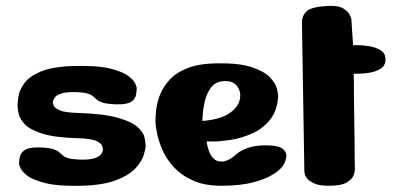

<svg xmlns="http://www.w3.org/2000/svg" viewBox="-20 -625 1338 646"><path d="M241 -160Q166 -162 124 -175Q82 -188 64.5 -206Q47 -224 43 -241.5Q39 -259 39 -269Q39 -279 42 -300Q45 -321 61 -344Q77 -367 116.5 -384Q156 -401 229 -403Q309 -405 352 -394Q395 -383 413.5 -368Q432 -353 436 -341.5Q440 -330 440 -330Q440 -317 437 -303.5Q434 -290 419.5 -281.5Q405 -273 370 -274Q342 -275 328 -279Q314 -283 307.5 -288.5Q301 -294 294.5 -300Q288 -306 275.5 -310Q263 -314 236 -315Q203 -316 186.5 -310.5Q170 -305 164.5 -297Q159 -289 158.5 -283.5Q158 -278 158 -278Q158 -278 160.5 -270Q163 -262 180.5 -254Q198 -246 244 -245Q331 -242 377.5 -228.5Q424 -215 443.5 -197Q463 -179 466.5 -161.5Q470 -144 470 -134Q470 -124 463.5 -103Q457 -82 436 -59Q415 -36 371.5 -19Q328 -2 255 0Q176 2 132.5 -9Q89 -20 70.5 -35Q52 -50 48 -61.5Q44 -73 44 -73Q44 -87 47.5 -100Q51 -113 65.5 -121.5Q80 -130 114 -129Q143 -128 156.5 -124Q170 -120 177 -114.5Q184 -109 190 -103Q196 -97 209 -93Q222 -89 248 -88Q281 -87 297.5 -92.5Q314 -98 320 -106Q326 -114 326 -119.5Q326 -125 326 -125Q326 -125 324 -133.5Q322 -142 304.5 -150.5Q287 -159 241 -160Z M916 -302Q913 -252 888 -221.5Q863 -191 827.5 -175.5Q792 -160 757 -154.5Q722 -149 698.5 -149Q675 -149 675 -149Q681 -114 692 -99Q703 -84 716.5 -82Q730 -80 742 -84.5Q754 -89 761.5 -95Q769 -101 769 -101Q769 -101 780 -110Q791 -119 814.5 -127.5Q838 -136 874 -136Q915 -136 929.5 -125.5Q944 -115 943.5 -101.5Q943 -88 937.5 -77.5Q932 -67 932 -67Q932 -67 923.5 -57.5Q915 -48 893 -35Q871 -22 832 -11.5Q793 -1 732 0Q673 1 633 -16Q593 -33 567 -60.5Q541 -88 527.5 -118.5Q514 -149 508.5 -175.5Q503 -202 503 -217Q503 -232 505.5 -256Q508 -280 518.5 -306.5Q529 -333 551 -357Q573 -381 611.5 -396Q650 -411 710 -412Q785 -413 827 -399Q869 -385 888 -365Q907 -345 911.5 -327Q916 -309 916 -302ZM661 -218Q722 -223 752 -244Q782 -265 787 -291Q792 -317 777.5 -335.5Q763 -354 734 -352Q705 -351 690 -330.5Q675 -310 669 -283.5Q663 -257 662 -237.5Q661 -218 661 -218Z M996 -546Q995 -571 1011 -586.5Q1027 -602 1082 -605Q1119 -607 1136 -596Q1153 -585 1157.5 -573.5Q1162 -562 1162 -562L1168 -473Q1168 -473 1184.5 -473Q1201 -473 1222.5 -469.5Q1244 -466 1260.5 -456Q1277 -446 1277 -425Q1277 -404 1261 -394Q1245 -384 1224 -380.5Q1203 -377 1186.5 -377Q1170 -377 1170 -377Q1170 -377 1170.5 -354.5Q1171 -332 1171 -296.5Q1171 -261 1172 -221Q1173 -181 1173 -144.5Q1173 -108 1173.5 -83.5Q1174 -59 1174 -55Q1174 -48 1169.5 -35Q1165 -22 1146.5 -11Q1128 0 1086 0Q1055 0 1038 -7.5Q1021 -15 1013.5 -24.5Q1006 -34 1005 -41.5Q1004 -49 1004 -49Z"/></svg>

Font: Nerko One
Style: Regular
Weight: 400
Designer: Nermin Kahrimanovic
Foundry: Nermin Kahrimanovic
Version: Version 1.101